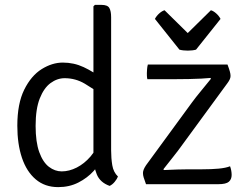

<svg xmlns="http://www.w3.org/2000/svg" viewBox="-20 -755 1010 787"><path d="M435.5 -138.5Q435.5 -106.5 440.2 -77.8Q445 -49 463.5 -31.5Q459.5 -21 450.2 -9.8Q441 1.5 429.5 7Q390 -7 376.5 -40.8Q363 -74.5 363 -114.5V-729L369 -735H396Q421 -735 428.2 -722.2Q435.5 -709.5 435.5 -684.5ZM51 -239.5Q51 -330.5 79.5 -387.8Q108 -445 151 -471.8Q194 -498.5 237.5 -498.5Q283 -498.5 323 -479.8Q363 -461 399 -433L395 -367Q366 -389 327.8 -411.8Q289.5 -434.5 245 -434.5Q214.5 -434.5 187.2 -414.5Q160 -394.5 143 -351.5Q126 -308.5 126 -239Q126 -172.5 141 -131.2Q156 -90 180.5 -71.2Q205 -52.5 233 -52.5Q263.5 -52.5 294.5 -68.2Q325.5 -84 350.8 -113.2Q376 -142.5 388.5 -183L402 -113Q390 -83 364 -54.2Q338 -25.5 301.2 -6.8Q264.5 12 218.5 12Q164 12 126.5 -19.8Q89 -51.5 70 -108Q51 -164.5 51 -239.5ZM766.5 -334.5Q783 -357 804.2 -382.5Q825.5 -408 845 -432.5L842 -435.5Q830 -434 805.8 -432.8Q781.5 -431.5 754 -431Q726.5 -430.5 704.5 -430.5H584Q582.5 -436.5 582.2 -444Q582 -451.5 582 -455.5Q582 -461 582.8 -471Q583.5 -481 586 -490.5H912.5Q919.5 -472 922.2 -461.8Q925 -451.5 925 -443.5Q925 -437 921.8 -429.8Q918.5 -422.5 912.5 -414.5L728 -162.5Q711 -138.5 689 -111Q667 -83.5 649.5 -61L652.5 -58Q678.5 -59.5 706.2 -60.2Q734 -61 752 -61H807Q847.5 -61 876.5 -63.8Q905.5 -66.5 923 -73.5Q926 -65.5 927.8 -56Q929.5 -46.5 929.5 -38Q929.5 -20 918 -10Q906.5 0 874.5 0H578.5Q571.5 -19 568.8 -28Q566 -37 566 -46Q566 -52 568.8 -59.5Q571.5 -67 578.5 -77.5ZM715.5 -551.5 615 -677.5Q621.5 -690 632.8 -700Q644 -710 654.5 -713L749.5 -619.5L844.5 -713Q855 -710 866.2 -700Q877.5 -690 884 -677.5L783.5 -551.5Q776.5 -549.5 767.5 -548.5Q758.5 -547.5 749.5 -547.5Q740.5 -547.5 731.5 -548.5Q722.5 -549.5 715.5 -551.5Z"/></svg>

Font: Signika
Style: Regular
Weight: 300
Designer: Anna Giedry
Foundry: Anna Giedry
Version: Version 2.000